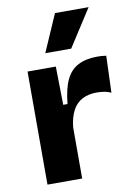

<svg xmlns="http://www.w3.org/2000/svg" viewBox="-87 -827 619 883"><g transform="rotate(-10 223.0 -385.5)"><path d="M62 0V-245V-528H194L197 -349H217Q224 -419 243.5 -460.5Q263 -502 299.5 -521Q336 -540 390 -540Q398 -540 408 -539.5Q418 -539 431 -537L425 -365Q409 -373 390.5 -375.5Q372 -378 358 -378Q319 -378 290.5 -363Q262 -348 245.5 -317Q229 -286 224 -239V0ZM278 -597H157L233 -771H390Z"/></g></svg>

Font: Bricolage Grotesque ExtraBold
Style: Regular
Weight: 800
Designer: Mathieu Triay
Foundry: Atelier Triay
Version: Version 1.001;gftools[0.9.33.dev8+g029e19f]